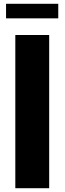

<svg xmlns="http://www.w3.org/2000/svg" viewBox="-20 -995 341 1015"><path d="M61 0V-810H240V0ZM12 -898V-975H288V-898Z"/></svg>

Font: Oswald
Style: Bold
Weight: 700
Designer: Vernon Adams
Foundry: Vernon Adams
Version: Version 4.103;gftools[0.9.33.dev8+g029e19f]